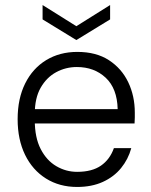

<svg xmlns="http://www.w3.org/2000/svg" viewBox="-20 -730 600 762"><path d="M286 12Q216 12 162.5 -21.5Q109 -55 79.5 -115.5Q50 -176 50 -257Q50 -339 80 -399Q110 -459 163.5 -491.5Q217 -524 287 -524Q362 -524 412.5 -491Q463 -458 489 -403.5Q515 -349 515 -283Q515 -274 515 -264Q515 -254 514 -240H102V-297H447Q445 -379 399.5 -421.5Q354 -464 285 -464Q241 -464 203 -443.5Q165 -423 141.5 -382Q118 -341 118 -278V-253Q118 -184 141.5 -138.5Q165 -93 203.5 -70.5Q242 -48 286 -48Q345 -48 380.5 -72.5Q416 -97 432 -142H501Q489 -98 460.5 -63Q432 -28 388 -8Q344 12 286 12ZM283 -571 149 -653V-710L283 -626L417 -710V-653Z"/></svg>

Font: DM Sans 12pt Light
Style: Regular
Weight: 300
Version: Version 4.004;gftools[0.9.30]